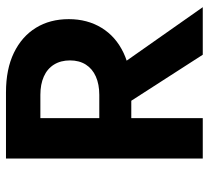

<svg xmlns="http://www.w3.org/2000/svg" viewBox="-48 -671 698 642"><g transform="rotate(-90 301.0 -350.0)"><path d="M242 -327 439 -21H598L383 -327ZM92 -679V-21H227V-679ZM174 -564H305Q340 -564 366 -552.5Q392 -541 406 -518.5Q420 -496 420 -465Q420 -434 406 -412Q392 -390 366 -378.5Q340 -367 305 -367H174V-260H313Q391 -260 445.5 -286Q500 -312 529 -359.5Q558 -407 558 -469Q558 -532 529 -579Q500 -626 445.5 -652.5Q391 -679 313 -679H174Z"/></g></svg>

Font: SpinnyJost
Style: Regular
Weight: 600
Version: Version 3.710